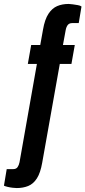

<svg xmlns="http://www.w3.org/2000/svg" viewBox="-90 -755 433 973"><path d="M-5 198Q-13 198 -26 196.5Q-39 195 -51.5 192Q-64 189 -70 186L-56 102H-23Q-8 102 -1 92Q6 82 9 67L97 -431H51L68 -527H114L128 -605Q137 -657 155.5 -685Q174 -713 199.5 -724Q225 -735 258 -735Q266 -735 279 -733Q292 -731 304.5 -729Q317 -727 323 -722L309 -638H276Q261 -638 253.5 -628.5Q246 -619 243 -603L229 -527H289L272 -431H213L124 69Q115 121 97 149Q79 177 53 187.5Q27 198 -5 198Z"/></svg>

Font: Archivo ExtraCondensed
Style: Bold Italic
Weight: 700
Width: 2
Italic angle: -10°
Designer: Hector Gatti
Foundry: Omnibus-Type
Version: Version 2.001